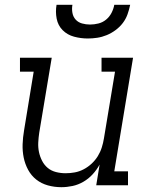

<svg xmlns="http://www.w3.org/2000/svg" viewBox="-20 -770 640 798"><path d="M235 8Q206 8 179 0.5Q152 -7 131 -23.5Q110 -40 97 -64Q84 -88 78.5 -115Q73 -142 74 -170.5Q75 -199 80 -228L120 -472H63V-530H195L143 -218Q140 -198 139 -177.5Q138 -157 142 -138Q146 -119 155 -101.5Q164 -84 178.5 -72Q193 -60 212.5 -55Q232 -50 252 -50Q252 -50 252.5 -50Q253 -50 253 -50Q272 -50 291 -53.5Q310 -57 328 -66.5Q346 -76 361 -90Q376 -104 386.5 -121Q397 -138 403 -157Q409 -176 412 -195L458 -472H402V-530H533L455 -58H512V0H380L394 -86Q382 -64 365 -45.5Q348 -27 326.5 -14.5Q305 -2 281.5 3Q258 8 235 8ZM345 -610Q316 -610 288 -617.5Q260 -625 240.5 -644.5Q221 -664 215.5 -692.5Q210 -721 215 -750H281Q278 -733 281 -716.5Q284 -700 294.5 -688.5Q305 -677 321 -672.5Q337 -668 354 -668Q372 -668 389.5 -672.5Q407 -677 421 -688.5Q435 -700 443.5 -716.5Q452 -733 455 -750H521Q517 -730 510 -710.5Q503 -691 490.5 -674.5Q478 -658 460.5 -645Q443 -632 423.5 -624Q404 -616 384 -613Q364 -610 345 -610Z"/></svg>

Font: Iosevka Curly Slab LtExObl
Style: Regular
Weight: 300
Width: 7
Italic angle: -9°
Monospace: yes
Designer: Belleve Invis
Foundry: Belleve Invis
Version: Version 11.1.0; ttfautohint (v1.8.3)